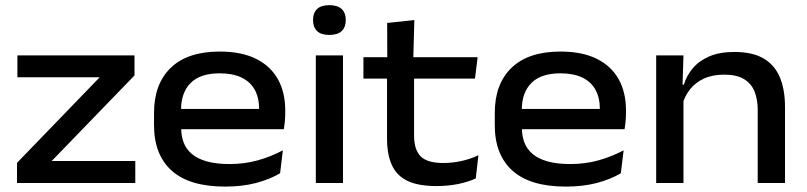

<svg xmlns="http://www.w3.org/2000/svg" viewBox="-20 -694 3060 728"><path d="M493 -83.5V0H44.5V-76.5L358 -401H46V-484H490V-408L176 -83.5Z M833.5 13.5Q698.5 13.5 631.2 -46.8Q564 -107 564 -219.5V-265.5Q564 -376 627.8 -437.2Q691.5 -498.5 813 -498.5Q895.5 -498.5 950.8 -471Q1006 -443.5 1033.8 -393.5Q1061.5 -343.5 1061.5 -276V-265Q1061.5 -249.5 1060 -233.5Q1058.5 -217.5 1056 -204H960Q961.5 -223.5 962 -243.2Q962.5 -263 962.5 -280Q962.5 -323.5 945.8 -353.8Q929 -384 895.8 -400Q862.5 -416 813 -416Q739.5 -416 703 -379.5Q666.5 -343 666.5 -277.5V-250.5L667 -239V-208Q667 -178 676.5 -153.2Q686 -128.5 707.5 -110.2Q729 -92 764.2 -82Q799.5 -72 850.5 -72Q907 -72 957.2 -86Q1007.5 -100 1052.5 -124L1042 -37Q1002 -13.5 950 0Q898 13.5 833.5 13.5ZM614.5 -204V-281H1035.5V-204Z M1177.5 0V-484H1280.5V0ZM1229 -561.5Q1197.5 -561.5 1182.2 -576.2Q1167 -591 1167 -617V-619Q1167 -645 1182.2 -659.8Q1197.5 -674.5 1229 -674.5Q1260 -674.5 1275.5 -659.8Q1291 -645 1291 -619V-617Q1291 -591 1275.5 -576.2Q1260 -561.5 1229 -561.5Z M1635 11.5Q1566 11.5 1525 -8.2Q1484 -28 1465.8 -68.2Q1447.5 -108.5 1447.5 -168.5V-434.5H1550V-180Q1550 -126.5 1575 -101.2Q1600 -76 1660.5 -76Q1697 -76 1731 -83.8Q1765 -91.5 1794 -105.5L1784 -17.5Q1755 -4 1716.5 3.8Q1678 11.5 1635 11.5ZM1358 -396V-477H1791L1781 -396ZM1448.5 -468 1448 -607 1551 -618 1547 -468Z M2125.5 13.5Q1990.5 13.5 1923.2 -46.8Q1856 -107 1856 -219.5V-265.5Q1856 -376 1919.8 -437.2Q1983.5 -498.5 2105 -498.5Q2187.5 -498.5 2242.8 -471Q2298 -443.5 2325.8 -393.5Q2353.5 -343.5 2353.5 -276V-265Q2353.5 -249.5 2352 -233.5Q2350.5 -217.5 2348 -204H2252Q2253.5 -223.5 2254 -243.2Q2254.5 -263 2254.5 -280Q2254.5 -323.5 2237.8 -353.8Q2221 -384 2187.8 -400Q2154.5 -416 2105 -416Q2031.5 -416 1995 -379.5Q1958.5 -343 1958.5 -277.5V-250.5L1959 -239V-208Q1959 -178 1968.5 -153.2Q1978 -128.5 1999.5 -110.2Q2021 -92 2056.2 -82Q2091.5 -72 2142.5 -72Q2199 -72 2249.2 -86Q2299.5 -100 2344.5 -124L2334 -37Q2294 -13.5 2242 0Q2190 13.5 2125.5 13.5ZM1906.5 -204V-281H2327.5V-204Z M2853 0V-277Q2853 -316.5 2841 -346.8Q2829 -377 2801.2 -394Q2773.5 -411 2725.5 -411Q2681.5 -411 2649 -396Q2616.5 -381 2596.2 -355.2Q2576 -329.5 2567.5 -297.5L2552 -373H2573Q2583 -406.5 2606.5 -434.8Q2630 -463 2669 -480Q2708 -497 2764.5 -497Q2833 -497 2875 -472.5Q2917 -448 2936.8 -401.2Q2956.5 -354.5 2956.5 -288V0ZM2468 0V-484H2571.5L2567.5 -357L2571.5 -347.5V0Z"/></svg>

Font: Anek Gurmukhi Medium SemiExpanded
Style: Regular
Weight: 500
Width: 6
Version: Version 1.003